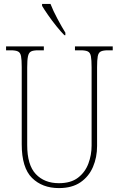

<svg xmlns="http://www.w3.org/2000/svg" viewBox="-20 -951 608 981"><path d="M281 10Q196 10 143.5 -42Q91 -94 91 -214V-608Q91 -646 87.5 -664Q84 -682 72 -688Q60 -694 35 -694H11V-714H204V-694H175Q150 -694 138.5 -688Q127 -682 123 -663.5Q119 -645 119 -606V-210Q119 -108 163 -61.5Q207 -15 281 -15Q342 -15 378.5 -43Q415 -71 431.5 -115Q448 -159 448 -207V-607Q448 -645 444.5 -663.5Q441 -682 429 -688Q417 -694 392 -694H363V-714H556V-694H532Q507 -694 495 -688Q483 -682 479.5 -663.5Q476 -645 476 -607V-205Q476 -147 455 -98Q434 -49 391 -19.5Q348 10 281 10ZM309 -771Q291 -789 268 -817.5Q245 -846 225 -875Q205 -904 195 -921V-931H238Q251 -897 273.5 -855Q296 -813 314 -784V-771Z"/></svg>

Font: Noto Serif Condensed Thin
Style: Regular
Weight: 100
Width: 3
Designer: Monotype Design Team
Foundry: Monotype Imaging Inc.
Version: Version 2.013; ttfautohint (v1.8.4.7-5d5b)